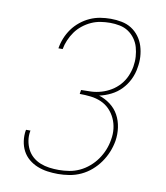

<svg xmlns="http://www.w3.org/2000/svg" viewBox="-84 -813 768 890"><g transform="rotate(10 300.0 -367.5)"><path d="M249 8Q223 8 198.5 4.5Q174 1 151.5 -8Q129 -17 110.5 -32.5Q92 -48 81 -69Q70 -90 66.5 -115Q63 -140 67 -165Q68 -166 68 -166.5Q68 -167 68 -168H89Q89 -167 88.5 -166.5Q88 -166 88 -165Q84 -143 87.5 -121Q91 -99 100.5 -80Q110 -61 126 -47Q142 -33 162 -25Q182 -17 204 -14Q226 -11 249 -11Q273 -11 298 -15Q323 -19 346.5 -30Q370 -41 390.5 -58.5Q411 -76 426 -97.5Q441 -119 450.5 -142.5Q460 -166 464 -191Q469 -218 466 -243.5Q463 -269 452.5 -291.5Q442 -314 425 -331.5Q408 -349 385 -359Q362 -369 336 -372Q310 -375 284 -375L287 -394Q311 -394 334.5 -395Q358 -396 382 -403Q406 -410 427.5 -423Q449 -436 466 -455Q483 -474 493 -497Q503 -520 507 -543Q511 -567 509.5 -590Q508 -613 502 -634Q496 -655 483 -673Q470 -691 452 -703Q434 -715 411.5 -719.5Q389 -724 366 -724Q344 -724 321.5 -720.5Q299 -717 278 -707.5Q257 -698 238 -683Q219 -668 205.5 -649Q192 -630 183 -609Q174 -588 170 -566H150Q154 -591 163.5 -614.5Q173 -638 188 -659Q203 -680 224 -697Q245 -714 268.5 -724.5Q292 -735 316.5 -739Q341 -743 366 -743Q392 -743 417.5 -738Q443 -733 463.5 -720Q484 -707 499 -687Q514 -667 521.5 -643Q529 -619 530.5 -593Q532 -567 527 -541Q523 -513 510 -486Q497 -459 476.5 -437.5Q456 -416 429 -402.5Q402 -389 374 -383Q403 -374 427.5 -355.5Q452 -337 466.5 -310.5Q481 -284 485.5 -252.5Q490 -221 485 -189Q480 -161 469.5 -135.5Q459 -110 442.5 -86.5Q426 -63 404 -44Q382 -25 356 -13Q330 -1 302.5 3.5Q275 8 249 8Z"/></g></svg>

Font: Iosevka Etoile Thin Oblique
Style: Regular
Weight: 100
Italic angle: -9°
Designer: Belleve Invis
Foundry: Belleve Invis
Version: Version 15.5.2; ttfautohint (v1.8.4)